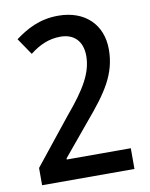

<svg xmlns="http://www.w3.org/2000/svg" viewBox="-80 -762 641 821"><g transform="rotate(-10 240.0 -351.0)"><path d="M437 0V-90H159V-95L276 -236C366 -342 418 -416 418 -523C418 -630 346 -702 229 -702C148 -702 91 -670 41 -633L90 -561C132 -594 174 -612 223 -612C282 -612 318 -576 318 -512C318 -439 278 -372 195 -274L36 -75V0Z"/></g></svg>

Font: Noto Sans Kannada Condensed Medium
Style: Regular
Weight: 500
Width: 3
Designer: Jelle Bosma - Monotype Design Team
Foundry: Monotype Imaging Inc.
Version: Version 2.005